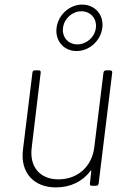

<svg xmlns="http://www.w3.org/2000/svg" viewBox="-20 -808 560 835"><path d="M313 -586C369 -586 418 -631 425 -687C432 -743 394 -788 337 -788C282 -788 233 -743 226 -687C219 -631 257 -586 313 -586ZM334 -759C373 -759 402 -728 397 -687C392 -645 355 -615 316 -615C277 -615 249 -646 254 -687C259 -728 295 -759 334 -759ZM430 -492 390 -167C380 -85 319 -28 234 -28C154 -28 107 -82 118 -167L157 -492C158 -498 155 -502 149 -502H131C126 -502 121 -498 121 -492L80 -158C67 -55 129 7 223 7C287 7 339 -19 373 -64C375 -68 378 -67 377 -63L371 -10C370 -4 373 0 379 0H398C404 0 408 -4 409 -10L468 -492C469 -498 465 -502 459 -502H441C435 -502 431 -498 430 -492Z"/></svg>

Font: Barlow ExtraLight
Style: Italic
Weight: 275
Italic angle: -7°
Designer: Jeremy Tribby
Foundry: Tribby Type
Version: Version 1.422;hotconv 1.0.109;makeotfexe 2.5.65596